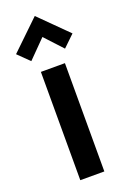

<svg xmlns="http://www.w3.org/2000/svg" viewBox="-180 -785 549 833"><g transform="rotate(-20 94.5 -368.5)"><path d="M225 -610 97 -737 -36 -609 16 -558 97 -640 172 -559ZM39 0H150V-500H39Z"/></g></svg>

Font: Advent Pro Expanded
Style: Bold
Weight: 700
Width: 7
Designer: VivaRado, Andreas Kalpakidis
Foundry: VivaRado, Andreas Kalpakidis
Version: Version 3.000